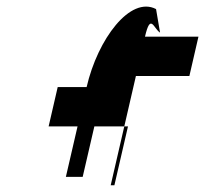

<svg xmlns="http://www.w3.org/2000/svg" viewBox="-20 -751 610 571"><path d="M124.6 -375H210.6L175.9 -225H225.9L260.6 -375H349.6L384.2 -525H543.2L570.2 -642H411.2C427.8 -714 436.8 -666 456 -654L444.1 -724C367.4 -764 270.6 -635 237.6 -492H151.6ZM309.2 -200H320.2L360.6 -375H349.6Z"/></svg>

Font: Digital Distortion
Style: Obl
Weight: 400
Version: Version 1